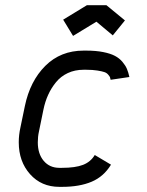

<svg xmlns="http://www.w3.org/2000/svg" viewBox="-20 -707 565 739"><path d="M389.6 -687 460.9 -628.4 414.1 -570.8 351.1 -623.5 261.2 -568.8 223.1 -631.3 314.5 -687ZM405.8 -399.9Q404.3 -407.2 403.3 -409.9Q402.3 -412.6 396.7 -419.4Q391.1 -426.3 382.1 -429.4Q373 -432.6 355 -435.5Q336.9 -438.5 312 -438.5H301.8Q268.1 -438.5 241 -425.8Q213.9 -413.1 195.6 -390.6Q177.2 -368.2 165.3 -341.8Q153.3 -315.4 147 -284.2L129.9 -200.7Q125.5 -181.2 125.5 -159.2Q125.5 -114.7 148.2 -87.9Q170.9 -61 208.5 -61H218.8Q270 -61 299.6 -72.5Q329.1 -84 344.7 -110.4L407.2 -73.2Q379.4 -27.3 332.8 -7.6Q286.1 12.2 218.8 12.2H208.5Q139.2 12.2 95.7 -36.6Q52.2 -85.4 52.2 -159.2Q52.2 -187.5 58.6 -216.3L75.7 -298.8Q95.7 -395 154.5 -453.6Q213.4 -512.2 301.8 -512.2H312Q349.1 -512.2 377.2 -506.6Q405.3 -501 422.4 -491.9Q439.5 -482.9 451.2 -469Q462.9 -455.1 468.5 -441.9Q474.1 -428.7 478 -410.6Z"/></svg>

Font: Anka/Coder Condensed
Style: Italic
Weight: 400
Width: 4
Italic angle: -12°
Monospace: yes
Version: Version 001.100